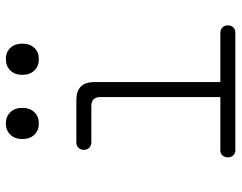

<svg xmlns="http://www.w3.org/2000/svg" viewBox="-102 -702 805 640"><g transform="rotate(-90 300.0 -382.5)"><path d="M510 -50Q521 -50 528 -43Q535 -36 535 -25Q535 -14 528.5 -7Q522 0 511 0H119Q108 0 101.5 -7Q95 -14 95 -25Q95 -36 101.5 -43Q108 -50 119 -50H296V-450Q296 -465 288.5 -472.5Q281 -480 266 -480H145Q134 -480 127 -487Q120 -494 120 -505Q120 -516 127 -523Q134 -530 145 -530H286Q316 -530 331 -515Q346 -500 346 -470V-50ZM423 -655Q399 -655 384.5 -670Q370 -685 370 -710Q370 -735 384.5 -750Q399 -765 423 -765Q446 -765 460 -750Q474 -735 474 -710Q474 -685 460 -670Q446 -655 423 -655ZM208 -655Q185 -655 170.5 -670Q156 -685 156 -710Q156 -735 170.5 -750Q185 -765 208 -765Q231 -765 245.5 -750Q260 -735 260 -710Q260 -685 245.5 -670Q231 -655 208 -655Z"/></g></svg>

Font: Maple Mono Thin
Style: Regular
Weight: 250
Monospace: yes
Designer: subframe7536
Version: Version 7.000